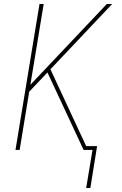

<svg xmlns="http://www.w3.org/2000/svg" viewBox="-20 -755 616 967"><path d="M414 192H435L469 -19H414L234 -406L545 -735H518L133 -328L200 -735H179L58 0H79L127 -293L219 -390L401 0H446Z"/></svg>

Font: Iosevka Sparkle Thin
Style: Italic
Weight: 100
Italic angle: -9°
Designer: Belleve Invis
Foundry: Belleve Invis
Version: Version 4.5.0; ttfautohint (v1.8.3)